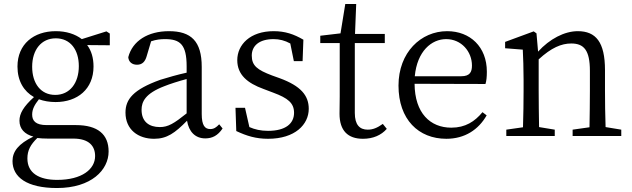

<svg xmlns="http://www.w3.org/2000/svg" viewBox="-20 -685 3183 967"><path d="M258 -207C186 -207 142 -264 142 -349C142 -434 188 -492 261 -492C334 -492 377 -435 377 -352C377 -267 332 -207 258 -207ZM349 13C429 13 459 51 459 101C459 167 393 221 268 221C177 221 118 187 118 113C118 72 134 43 168 10C184 12 201 13 221 13ZM533 -516 516 -527 392 -488C358 -514 313 -528 261 -528C150 -528 68 -463 68 -350C68 -277 100 -225 151 -196C98 -148 78 -113 78 -77C78 -36 104 -9 148 3C73 39 43 78 43 126C43 207 115 262 267 262C440 262 527 171 527 78C527 -8 473 -55 362 -55H215C159 -55 142 -77 142 -108C142 -135 154 -157 176 -185C201 -176 229 -171 260 -171C370 -171 451 -236 451 -350C451 -394 440 -430 419 -458L533 -457Z M920 -114C856 -63 827 -45 785 -45C731 -45 693 -72 693 -132C693 -172 711 -214 808 -251C835 -262 879 -276 920 -287ZM1084 -59C1069 -43 1057 -35 1039 -35C1012 -35 996 -53 996 -111V-348C996 -478 942 -528 831 -528C725 -528 647 -479 626 -397C628 -373 645 -359 670 -359C696 -359 711 -374 719 -403L741 -477C767 -486 790 -488 811 -488C887 -488 920 -461 920 -351V-319C874 -309 826 -295 787 -283C651 -234 612 -185 612 -118C612 -32 676 14 756 14C821 14 861 -15 922 -77C931 -22 963 12 1014 12C1049 12 1077 -2 1101 -38Z M1350 -305C1276 -333 1248 -354 1248 -405C1248 -454 1285 -488 1358 -488C1387 -488 1415 -481 1442 -466L1460 -377H1504L1508 -485C1460 -513 1416 -528 1358 -528C1240 -528 1175 -460 1175 -382C1175 -308 1227 -266 1307 -237L1357 -218C1430 -191 1461 -166 1461 -117C1461 -63 1419 -26 1330 -26C1293 -26 1263 -33 1236 -45L1214 -142H1166L1170 -25C1223 0 1270 14 1330 14C1466 14 1535 -58 1535 -137C1535 -204 1495 -252 1389 -291Z M1908 -61C1880 -41 1858 -32 1832 -32C1791 -32 1767 -57 1767 -116V-468H1918V-514H1768L1774 -665H1719L1695 -517L1593 -505V-468H1691V-199C1691 -160 1690 -137 1690 -112C1690 -27 1732 14 1808 14C1859 14 1900 -4 1928 -36Z M2069 -301C2081 -428 2154 -488 2227 -488C2304 -488 2357 -425 2357 -355C2357 -323 2347 -301 2303 -301ZM2425 -262C2430 -277 2432 -298 2432 -324C2432 -449 2348 -528 2232 -528C2100 -528 1987 -421 1987 -254C1987 -83 2088 14 2228 14C2321 14 2390 -32 2431 -104L2410 -120C2371 -73 2324 -42 2253 -42C2147 -42 2069 -115 2068 -263Z M3030 -45C3028 -100 3027 -176 3027 -228V-332C3027 -473 2981 -528 2890 -528C2823 -528 2748 -489 2690 -425L2682 -517L2668 -527L2524 -474V-442L2613 -435C2615 -388 2617 -346 2617 -283V-228C2617 -177 2616 -100 2614 -44L2530 -32V0H2774V-32L2695 -45C2694 -100 2693 -177 2693 -228V-386C2757 -445 2808 -466 2857 -466C2921 -466 2951 -432 2951 -328V-228C2951 -176 2950 -99 2949 -44L2864 -32V0H3109V-32Z"/></svg>

Font: Source Han Serif
Style: Regular
Weight: 400
Designer: Ryoko NISHIZUKA 西塚涼子 (kana & ideographs); Frank Grießhammer (Latin, Greek & Cyrillic); Wenlong ZHANG 张文龙 (bopomofo); San
Foundry: Adobe Systems Incorporated
Version: Version 1.001;PS 1.001;hotconv 16.6.54;makeotf.lib2.5.65590